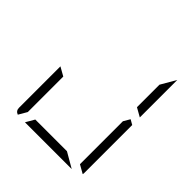

<svg xmlns="http://www.w3.org/2000/svg" viewBox="-235 -1104 1286 1286"><g transform="rotate(45 408.0 -461.0)"><path d="M532 -62 639 0H408H196L232 -62H408ZM682 -515 717 -495V-41Q717 -32 715 -28L655 -62V-265V-469ZM126 -2Q99 -12 99 -41V-433L161 -398V-265V-62ZM655 -815 717 -922V-567L655 -602V-735Z"/></g></svg>

Font: DSEG7 Modern Mini
Style: Light
Weight: 300
Designer: Keshikan(Twitter:@keshinomi_88pro)
Version: Version 0.46